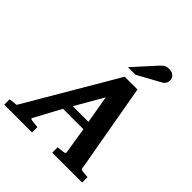

<svg xmlns="http://www.w3.org/2000/svg" viewBox="-297 -1093 1257 1257"><g transform="rotate(45 331.0 -464.5)"><path d="M382.8 -503.9 271 -310.1H416ZM391.1 0V-49.8Q398.9 -50.8 407 -51.5Q415 -52.2 421.9 -53.2Q429.7 -54.2 437 -55.2Q446.8 -56.2 452.1 -58.6Q457.5 -61 456.1 -69.8L426.8 -252.9H237.8L139.2 -69.8Q134.3 -62.5 138.2 -59.3Q142.1 -56.2 151.9 -55.2Q159.7 -54.2 168.5 -53.2Q175.8 -52.2 185.1 -51.5Q194.3 -50.8 204.1 -49.8V0H-53.2V-49.8L4.9 -56.2L375 -687H493.2L602.1 -70.8Q603.5 -61 607.2 -58.3Q610.8 -55.7 622.1 -54.2Q628.9 -53.7 636.7 -52.7Q643.6 -51.8 651.6 -51.3Q659.7 -50.8 668 -49.8V0ZM603 -876.5Q603 -871.6 601.1 -865.5Q599.1 -859.4 595.5 -853.5Q591.8 -847.7 587.2 -842.5Q582.5 -837.4 576.7 -834.5L416 -746.1H345.7L482.9 -897.5Q491.2 -906.7 498.3 -912.8Q505.4 -918.9 512.7 -922.6Q520 -926.3 527.8 -927.7Q535.6 -929.2 545.9 -929.2Q562 -929.2 573 -924.3Q584 -919.4 590.6 -911.9Q597.2 -904.3 600.1 -894.8Q603 -885.3 603 -876.5Z"/></g></svg>

Font: Charis SIL APac
Style: Bold Italic
Weight: 700
Italic angle: -11°
Foundry: SIL International
Version: Version 5.000